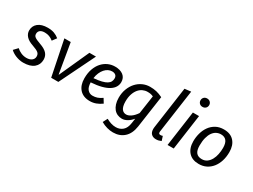

<svg xmlns="http://www.w3.org/2000/svg" viewBox="-67 -1524 3271 2483"><g transform="rotate(30 1568.0 -282.0)"><path d="M200 -62Q248 -62 277.5 -84.5Q307 -107 307 -144Q307 -160 302 -173.5Q297 -187 284.5 -198Q272 -209 249.5 -219.5Q227 -230 193 -242Q121 -266 87.5 -304Q54 -342 54 -388Q54 -456 104.5 -497.5Q155 -539 248 -539Q303 -539 343.5 -524.5Q384 -510 419 -481L373 -419Q343 -443 312.5 -454.5Q282 -466 244 -466Q199 -466 176 -447Q153 -428 153 -396Q153 -382 157 -371.5Q161 -361 173 -351Q185 -341 207 -331Q229 -321 265 -308Q337 -283 371.5 -246Q406 -209 406 -153Q406 -78 351.5 -33Q297 12 193 12Q163 12 134 5.5Q105 -1 79.5 -11.5Q54 -22 33 -35.5Q12 -49 -3 -64L52 -122Q81 -95 119.5 -78.5Q158 -62 200 -62Z M714 0H607L500 -527H595L670 -85H674L874 -527H972Z M1421 -404Q1421 -365 1401.5 -331Q1382 -297 1340.5 -270.5Q1299 -244 1234 -227Q1169 -210 1079 -204Q1081 -132 1111 -99Q1141 -66 1184 -66Q1221 -66 1253.5 -76.5Q1286 -87 1324 -114L1363 -50Q1322 -20 1279 -4Q1236 12 1188 12Q1090 12 1036 -47.5Q982 -107 982 -210Q982 -288 1003.5 -349Q1025 -410 1062 -452Q1099 -494 1148 -516.5Q1197 -539 1252 -539Q1330 -539 1375.5 -503.5Q1421 -468 1421 -404ZM1250 -466Q1220 -466 1193 -452.5Q1166 -439 1143.5 -413.5Q1121 -388 1105 -351.5Q1089 -315 1083 -269Q1153 -275 1199.5 -286.5Q1246 -298 1273 -315Q1300 -332 1311 -354Q1322 -376 1322 -402Q1322 -434 1302.5 -450Q1283 -466 1250 -466Z M1813 -85Q1780 -44 1740 -21Q1700 2 1662 2Q1626 2 1594.5 -12Q1563 -26 1540.5 -53.5Q1518 -81 1505 -121.5Q1492 -162 1492 -215Q1492 -287 1515 -347Q1538 -407 1576.5 -449.5Q1615 -492 1666.5 -515.5Q1718 -539 1775 -539Q1802 -539 1825.5 -536.5Q1849 -534 1871 -529Q1893 -524 1915.5 -515.5Q1938 -507 1965 -494L1896 -16Q1879 97 1814 155Q1749 213 1651 213Q1607 213 1561 200.5Q1515 188 1470 162L1505 94Q1542 114 1576.5 125Q1611 136 1648 136Q1708 136 1750 99.5Q1792 63 1803 -16ZM1682 -73Q1716 -73 1754 -99.5Q1792 -126 1826 -177L1866 -449Q1843 -459 1824.5 -462.5Q1806 -466 1778 -466Q1742 -466 1708.5 -450.5Q1675 -435 1649 -403.5Q1623 -372 1607.5 -325Q1592 -278 1592 -215Q1592 -176 1599 -148.5Q1606 -121 1618.5 -104.5Q1631 -88 1647.5 -80.5Q1664 -73 1682 -73Z M2254 -6Q2234 3 2216 7.5Q2198 12 2177 12Q2133 12 2107 -13Q2081 -38 2081 -87Q2081 -94 2081.5 -100.5Q2082 -107 2083 -115L2171 -739L2265 -750L2174 -107Q2173 -102 2173 -98V-92Q2173 -77 2180 -71Q2187 -65 2201 -65Q2218 -65 2233 -71Z M2345 0 2419 -527H2511L2437 0ZM2554 -715Q2554 -688 2536 -670Q2518 -652 2489 -652Q2460 -652 2442.5 -670Q2425 -688 2425 -715Q2425 -741 2442.5 -759Q2460 -777 2489 -777Q2518 -777 2536 -759Q2554 -741 2554 -715Z M2818 -62Q2863 -62 2894.5 -85Q2926 -108 2946.5 -145.5Q2967 -183 2976.5 -230Q2986 -277 2986 -326Q2986 -465 2876 -465Q2841 -465 2810 -449Q2779 -433 2756 -400.5Q2733 -368 2720 -318Q2707 -268 2707 -201Q2707 -129 2734.5 -95.5Q2762 -62 2818 -62ZM2609 -209Q2609 -271 2625.5 -330.5Q2642 -390 2675.5 -436.5Q2709 -483 2759.5 -511Q2810 -539 2879 -539Q2977 -539 3030.5 -480Q3084 -421 3084 -319Q3084 -247 3065 -186.5Q3046 -126 3010.5 -81.5Q2975 -37 2925.5 -12.5Q2876 12 2815 12Q2717 12 2663 -47Q2609 -106 2609 -209Z"/></g></svg>

Font: Yekcdsyqcyvpieeyorgstswgcgt
Style: Regular
Weight: 400
Italic angle: -8°
Designer: Carrois Corporate & Edenspiekermann
Foundry: Carrois Corporate GbR & Edenspiekermann AG
Version: Version 2.001